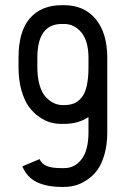

<svg xmlns="http://www.w3.org/2000/svg" viewBox="-20 -716 490 748"><path d="M324.7 -454.1V-490.7Q324.7 -555.7 297.4 -589.1Q270 -622.6 229.5 -622.6H220.7Q125.5 -622.6 125.5 -490.7V-454.1Q125.5 -414.1 134.3 -384.3Q143.1 -354.5 158 -338.4Q172.9 -322.3 189.5 -314.5Q206.1 -306.6 224.1 -306.6H229.5Q251 -306.6 266.6 -312.5Q282.2 -318.4 296.1 -333.7Q310.1 -349.1 317.4 -379.4Q324.7 -409.7 324.7 -454.1ZM217.3 -233.4Q197.3 -233.4 176.8 -239Q156.2 -244.6 133.3 -260.3Q110.4 -275.9 92.8 -299.8Q75.2 -323.7 63.7 -363.5Q52.2 -403.3 52.2 -454.1V-490.7Q52.2 -594.7 96.9 -645.3Q141.6 -695.8 220.7 -695.8H229.5Q308.1 -695.8 353 -641.4Q397.9 -586.9 397.9 -490.7V-200.7Q397.9 -151.9 386.7 -113.5Q375.5 -75.2 358.2 -52.2Q340.8 -29.3 317.6 -14.2Q294.4 1 272.9 6.6Q251.5 12.2 229.5 12.2H220.7Q163.1 12.2 124.3 -6.1Q85.4 -24.4 66.9 -67.9L134.3 -96.2Q142.1 -77.6 161.9 -69.3Q181.6 -61 220.7 -61H229.5Q272 -61 298.3 -96.2Q324.7 -131.3 324.7 -200.7V-260.3Q286.1 -233.4 229.5 -233.4Z"/></svg>

Font: Anka/Coder Narrow
Style: Regular
Weight: 400
Width: 3
Monospace: yes
Version: Version 001.100